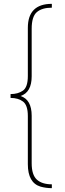

<svg xmlns="http://www.w3.org/2000/svg" viewBox="-20 -860 340 1000"><path d="M250 120Q220 120 191 112Q125 92 125 -5V-256Q125 -312 100 -331Q75 -350 35 -350V-370Q74 -370 99.5 -388Q125 -406 125 -464V-715Q125 -840 250 -840V-820Q199 -820 172 -797Q145 -774 145 -710V-463Q145 -379 87 -360Q145 -341 145 -257V-10Q145 51 172 75.5Q199 100 250 100Z"/></svg>

Font: Tanohe Sans Thin
Style: Regular
Weight: 100
Designer: Village Type and Design LLC & Cristiano Sobral
Foundry: Cooper Hewitt Smithsonian Design Museum
Version: Version 1.00;September 29, 2021;FontCreator 13.0.0.2655 64-b